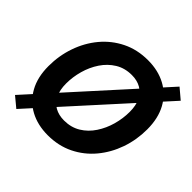

<svg xmlns="http://www.w3.org/2000/svg" viewBox="-196 -942 1158 1158"><g transform="rotate(45 383.0 -363.0)"><path d="M344.7 10.3Q257.8 10.3 192.1 -25.1Q126.5 -60.5 89.6 -127.2Q52.7 -193.8 52.7 -288.1Q52.7 -377 80.8 -458Q108.9 -539.1 161.4 -602.1Q213.9 -665 287.6 -701.4Q361.3 -737.8 452.6 -737.8Q539.1 -737.8 604.7 -702.6Q670.4 -667.5 707.3 -600.6Q744.1 -533.7 744.1 -439Q744.1 -349.6 715.8 -268.8Q687.5 -188 635 -125Q582.5 -62 509 -25.9Q435.5 10.3 344.7 10.3ZM351.1 -122.1Q410.6 -122.1 456.3 -149.9Q502 -177.7 532.7 -224.4Q563.5 -271 579.1 -326.9Q594.7 -382.8 594.7 -439Q594.7 -493.7 576.7 -530.5Q558.6 -567.4 525.4 -586.4Q492.2 -605.5 446.8 -605.5Q386.7 -605.5 341.1 -577.4Q295.4 -549.3 264.4 -502.9Q233.4 -456.5 217.8 -400.6Q202.1 -344.7 202.1 -288.6Q202.1 -234.4 220.2 -197.3Q238.3 -160.2 271.7 -141.1Q305.2 -122.1 351.1 -122.1ZM98.6 32.2 33.2 -22 699.2 -759.3 764.6 -704.1Z"/></g></svg>

Font: Inter 18pt
Style: Bold Italic
Weight: 700
Italic angle: -9.3988°
Designer: Rasmus Andersson
Foundry: rsms
Version: Version 4.001;git-66647c0bb